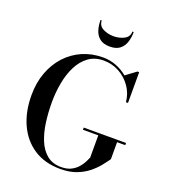

<svg xmlns="http://www.w3.org/2000/svg" viewBox="-173 -1104 1089 1237"><g transform="rotate(20 372.0 -485.5)"><path d="M309.5 -981Q309.5 -945 341.8 -928Q374 -911 414.5 -911Q455 -911 487.2 -928Q519.5 -945 519.5 -981H528.5Q528.5 -943.5 518.2 -911.5Q508 -879.5 483.2 -859.8Q458.5 -840 414.5 -840Q370.5 -840 345.8 -859.8Q321 -879.5 311 -911.5Q301 -943.5 301 -981ZM436.5 -292.5H726.5V-277.5H670.5V-161Q653.5 -136.5 629.8 -107.2Q606 -78 572.2 -51.2Q538.5 -24.5 492.5 -7.2Q446.5 10 385.5 10Q278.5 10 203.2 -39Q128 -88 88.2 -174.8Q48.5 -261.5 48.5 -375Q48.5 -460 74.8 -530.5Q101 -601 148.2 -652.5Q195.5 -704 259.8 -732Q324 -760 400.5 -760Q447.5 -760 490.5 -743.5Q533.5 -727 567.5 -698L638 -750H650V-539H636Q631 -596 599 -642.2Q567 -688.5 518 -715.5Q469 -742.5 411.5 -742.5Q350 -742.5 307.2 -711Q264.5 -679.5 238 -626.8Q211.5 -574 199.5 -508.5Q187.5 -443 187.5 -375Q187.5 -307 196.2 -240.8Q205 -174.5 226.8 -121Q248.5 -67.5 287.2 -35.5Q326 -3.5 385.5 -3.5Q426 -3.5 453.8 -17.8Q481.5 -32 499.2 -53Q517 -74 527 -94Q537 -114 541.5 -125V-277.5H436.5Z"/></g></svg>

Font: Bodoni* 16 Medium
Style: Regular
Weight: 500
Version: Version 2.2